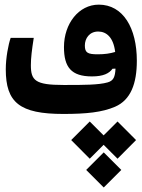

<svg xmlns="http://www.w3.org/2000/svg" viewBox="-20 -497 626 844"><path d="M258.3 3.9C360.4 3.9 429.2 -3.4 485.8 -27.8C554.7 -57.6 581.5 -129.4 581.5 -230C581.5 -373.5 521.5 -476.6 414.1 -476.6C326.7 -476.6 261.2 -393.6 261.2 -290C261.2 -201.7 293 -161.1 384.3 -161.1C434.1 -161.1 460 -174.3 474.6 -194.8L487.8 -195.3C485.8 -158.7 479 -142.1 453.1 -134.8C414.6 -123.5 343.8 -123.5 273.9 -123.5C268.6 -123.5 263.7 -123.5 258.3 -123.5C135.3 -123.5 115.7 -143.1 115.7 -210.4C115.7 -242.7 120.1 -277.8 128.4 -330.6H26.9C16.6 -301.3 5.4 -242.7 5.4 -192.4C5.4 -46.4 65.9 3.9 258.3 3.9ZM496.6 37.1 435.5 98.1 374.5 37.1 293 118.7 374.5 200.7 435.5 139.6 496.6 200.7 578.1 118.7ZM436 172.9 358.9 250 436 327.1 513.2 250ZM486.3 -268.6C462.9 -261.7 440.9 -258.3 409.2 -258.3C365.7 -258.3 353 -265.1 353 -296.9C353 -328.1 373 -358.4 411.6 -358.4C447.3 -358.4 478.5 -333.5 486.3 -268.6Z"/></svg>

Font: Cascadia Mono SemiBold
Style: Regular
Weight: 600
Monospace: yes
Designer: Aaron Bell
Foundry: Saja Typeworks
Version: Version 2404.023